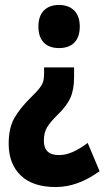

<svg xmlns="http://www.w3.org/2000/svg" viewBox="-20 -578 424 775"><path d="M279 -266Q279 -217 264.5 -184Q250 -151 214 -116Q183 -86 170 -64Q157 -42 157 -10Q157 48 218 48Q245 48 273.5 35.5Q302 23 334 -1L382 113Q294 177 205 177Q112 177 63.5 130Q15 83 15 2Q15 -62 38.5 -102.5Q62 -143 106 -186Q130 -209 141 -224Q152 -239 155 -251.5Q158 -264 158 -282V-306H279ZM302 -471Q302 -429 280.5 -406.5Q259 -384 218 -384Q178 -384 156.5 -406.5Q135 -429 135 -471Q135 -513 157 -535.5Q179 -558 218 -558Q257 -558 279.5 -535.5Q302 -513 302 -471Z"/></svg>

Font: Noto Sans Lao ExtraCondensed ExtraBold
Style: Regular
Weight: 800
Width: 2
Designer: Monotype Design Team
Foundry: Monotype Imaging Inc.
Version: Version 2.003; ttfautohint (v1.8.4.7-5d5b)